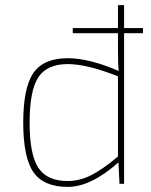

<svg xmlns="http://www.w3.org/2000/svg" viewBox="-20 -720 593 752"><path d="M540 -590H466V0H448L444 -84Q336 12 245 12Q151 12 111 -45.5Q71 -103 71 -240Q71 -377 111 -434.5Q151 -492 245 -492Q330 -492 445 -442Q442 -468 442 -535V-590H265V-610H442V-700H466V-610H540ZM442 -107V-421Q322 -469 245 -469Q164 -469 130 -417Q96 -365 96 -240Q96 -115 130 -63Q164 -11 245 -11Q291 -11 335.5 -33Q380 -55 442 -107Z"/></svg>

Font: Exo 2.0 Thin
Style: Regular
Weight: 250
Designer: Natanael Gama
Version: Version 1.001;PS 001.001;hotconv 1.0.70;makeotf.lib2.5.58329